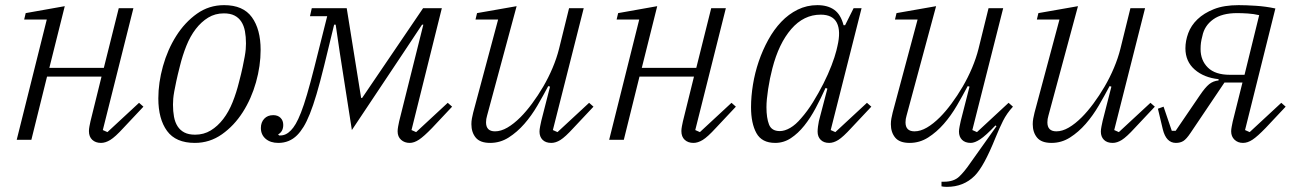

<svg xmlns="http://www.w3.org/2000/svg" viewBox="-20 -544 5038 747"><path d="M373 12Q352 12 339 0Q326 -12 326 -34Q326 -42 328 -52.5Q330 -63 332 -72L375 -246H163L102 0H45L162 -468H74L80 -493L232 -520L172 -280H384L442 -512H499L380 -38L398 -30L521 -144L538 -129L460 -46Q428 -11 409 0.5Q390 12 373 12Z M739 -20Q773 -20 800 -36.5Q827 -53 848.5 -81Q870 -109 885 -146.5Q900 -184 910 -225Q919 -259 924 -283Q929 -307 932 -323.5Q935 -340 936 -352Q937 -364 937 -375Q937 -401 933 -422.5Q929 -444 919 -459.5Q909 -475 892.5 -483.5Q876 -492 851 -492Q817 -492 790 -475.5Q763 -459 741.5 -431Q720 -403 705 -365.5Q690 -328 680 -287Q671 -252 666 -228.5Q661 -205 658 -188.5Q655 -172 654 -160Q653 -148 653 -137Q653 -111 657 -89.5Q661 -68 671 -52.5Q681 -37 697.5 -28.5Q714 -20 739 -20ZM738 12Q664 12 630 -34.5Q596 -81 596 -161Q596 -222 614 -286.5Q632 -351 665.5 -404Q699 -457 746 -490.5Q793 -524 852 -524Q926 -524 960 -477Q994 -430 994 -350Q994 -288 976 -224Q958 -160 924.5 -107.5Q891 -55 843.5 -21.5Q796 12 738 12Z M1063 12Q1032 12 1013.5 -4Q995 -20 995 -46Q995 -68 1008 -82Q1021 -96 1043 -96Q1061 -96 1071.5 -85.5Q1082 -75 1082 -58Q1082 -32 1062 -21L1066 -17H1071Q1093 -17 1112 -37Q1121 -46 1130.5 -62Q1140 -78 1151 -106Q1162 -134 1174.5 -176.5Q1187 -219 1203 -282L1253 -481H1186L1193 -512H1329L1385 -163H1389L1626 -512H1699L1581 -38L1599 -30L1722 -144L1739 -129L1661 -46Q1629 -13 1610 -0.5Q1591 12 1574 12Q1554 12 1540.5 0Q1527 -12 1527 -33Q1527 -41 1529 -52Q1531 -63 1533 -72L1627 -448H1622L1549 -338L1349 -38L1302 -339L1286 -448H1280L1241 -288Q1225 -223 1211.5 -177.5Q1198 -132 1185.5 -101Q1173 -70 1161 -50.5Q1149 -31 1136 -18Q1106 12 1063 12Z M1887 12Q1848 12 1831 -8.5Q1814 -29 1814 -61Q1814 -72 1816 -83Q1818 -94 1821 -106L1918 -468H1830L1836 -493L1990 -520L1875 -94Q1871 -81 1871 -68Q1871 -33 1906 -33Q1929 -33 1954 -47.5Q1979 -62 2005 -88Q2027 -110 2050 -141Q2073 -172 2093.5 -207Q2114 -242 2130 -280Q2146 -318 2155 -354L2194 -512H2251L2131 -38L2149 -30L2272 -144L2289 -129L2211 -46Q2179 -11 2160.5 0.5Q2142 12 2125 12Q2103 12 2091 0Q2079 -12 2079 -32Q2079 -40 2081.5 -52.5Q2084 -65 2086 -74L2120 -207L2113 -209Q2094 -173 2071 -133.5Q2048 -94 2020 -62Q1992 -30 1959 -9Q1926 12 1887 12Z M2678 12Q2657 12 2644 0Q2631 -12 2631 -34Q2631 -42 2633 -52.5Q2635 -63 2637 -72L2680 -246H2468L2407 0H2350L2467 -468H2379L2385 -493L2537 -520L2477 -280H2689L2747 -512H2804L2685 -38L2703 -30L2826 -144L2843 -129L2765 -46Q2733 -11 2714 0.5Q2695 12 2678 12Z M2996 12Q2944 12 2923 -26Q2902 -64 2902 -127Q2902 -169 2909.5 -215Q2917 -261 2932 -305Q2947 -349 2969 -389Q2991 -429 3019.5 -459Q3048 -489 3083.5 -506.5Q3119 -524 3160 -524Q3200 -524 3225.5 -506Q3251 -488 3262 -446H3268L3301 -512H3332L3212 -38L3230 -30L3353 -144L3370 -129L3292 -46Q3260 -11 3241.5 0.5Q3223 12 3206 12Q3185 12 3173 0Q3161 -12 3161 -32Q3161 -40 3162.5 -52Q3164 -64 3166 -73L3199 -199L3192 -202Q3174 -162 3153.5 -123.5Q3133 -85 3109 -55Q3085 -25 3057 -6.5Q3029 12 2996 12ZM3014 -34Q3033 -34 3054.5 -46.5Q3076 -59 3097 -84Q3121 -111 3143 -146.5Q3165 -182 3183.5 -218.5Q3202 -255 3215 -289Q3228 -323 3234 -347L3238 -364Q3252 -423 3236 -455Q3220 -487 3173 -487Q3107 -487 3058.5 -431Q3010 -375 2985 -278Q2975 -240 2968.5 -197.5Q2962 -155 2962 -127Q2962 -85 2972 -59.5Q2982 -34 3014 -34Z M3664 183Q3657 183 3652.5 182.5Q3648 182 3643 181V163H3653Q3691 163 3712 143Q3733 123 3756 89L3857 -53L3853 -56Q3815 -16 3793.5 -2Q3772 12 3757 12Q3735 12 3723 0Q3711 -12 3711 -32Q3711 -40 3713.5 -52.5Q3716 -65 3718 -74L3752 -207L3745 -209Q3726 -173 3703 -133.5Q3680 -94 3652 -62Q3624 -30 3591 -9Q3558 12 3519 12Q3480 12 3463 -8.5Q3446 -29 3446 -61Q3446 -72 3448 -83Q3450 -94 3453 -106L3550 -468H3462L3468 -493L3622 -520L3507 -94Q3503 -81 3503 -68Q3503 -33 3538 -33Q3561 -33 3586 -47.5Q3611 -62 3637 -88Q3659 -110 3682 -141Q3705 -172 3725.5 -207Q3746 -242 3762 -280Q3778 -318 3787 -354L3826 -512H3883L3763 -38L3781 -30L3904 -144L3921 -129Q3897 -103 3882.5 -74Q3868 -45 3853 -8Q3830 49 3810 85.5Q3790 122 3772 140Q3729 183 3664 183Z M4071 12Q4032 12 4015 -8.5Q3998 -29 3998 -61Q3998 -72 4000 -83Q4002 -94 4005 -106L4102 -468H4014L4020 -493L4174 -520L4059 -94Q4055 -81 4055 -68Q4055 -33 4090 -33Q4113 -33 4138 -47.5Q4163 -62 4189 -88Q4211 -110 4234 -141Q4257 -172 4277.5 -207Q4298 -242 4314 -280Q4330 -318 4339 -354L4378 -512H4435L4315 -38L4333 -30L4456 -144L4473 -129L4395 -46Q4363 -11 4344.5 0.5Q4326 12 4309 12Q4287 12 4275 0Q4263 -12 4263 -32Q4263 -40 4265.5 -52.5Q4268 -65 4270 -74L4304 -207L4297 -209Q4278 -173 4255 -133.5Q4232 -94 4204 -62Q4176 -30 4143 -9Q4110 12 4071 12Z M4555 12Q4517 12 4504 -41L4485 -121L4507 -129L4539 -35H4554L4648 -173Q4669 -204 4684.5 -216.5Q4700 -229 4721 -231V-236Q4664 -242 4628 -273.5Q4592 -305 4592 -356Q4592 -385 4603 -415Q4614 -445 4639 -469Q4664 -493 4703 -508.5Q4742 -524 4799 -524Q4827 -524 4866 -521.5Q4905 -519 4942 -511L4824 -38L4842 -30L4965 -144L4982 -129L4904 -46Q4872 -13 4853 -0.5Q4834 12 4816 12Q4796 12 4783 -0.5Q4770 -13 4770 -33Q4770 -41 4772 -51Q4774 -61 4776 -71L4814 -223H4744L4612 -27Q4596 -3 4584 4.5Q4572 12 4555 12ZM4879 -485Q4858 -490 4835 -491.5Q4812 -493 4793 -493Q4734 -493 4700 -468.5Q4666 -444 4658 -404Q4654 -389 4652.5 -378Q4651 -367 4651 -353Q4651 -309 4679.5 -281Q4708 -253 4765 -253H4822Z"/></svg>

Font: IBM Plex Serif Light
Style: Italic
Weight: 300
Italic angle: -14°
Designer: Mike Abbink, Paul van der Laan, Pieter van Rosmalen
Foundry: Bold Monday
Version: Version 3.001